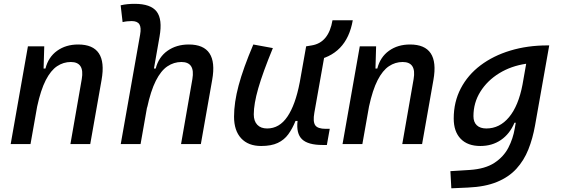

<svg xmlns="http://www.w3.org/2000/svg" viewBox="-20 -763 2970 1017"><path d="M36.6 0 127.9 -517.6H214.4L210.9 -399.9H220.7Q236.3 -460.9 282.7 -494.1Q329.1 -527.3 394 -527.3Q551.3 -527.3 518.1 -340.3L458 0H353L413.1 -344.2Q428.7 -434.6 355 -434.6Q315.9 -434.6 282.5 -412.4Q249 -390.1 222.4 -338.4Q195.8 -286.6 176.8 -198.7L141.6 0Z M939 0 999 -344.2Q1014.6 -434.6 940.9 -434.6Q900.9 -434.6 866.7 -411.6Q832.5 -388.7 805.4 -335.2Q778.3 -281.7 758.8 -190.4L759.8 -199.7L724.6 0H619.6L722.2 -579.6Q729 -617.2 718.3 -634.3Q707.5 -651.4 677.7 -651.4Q665.5 -651.4 653.6 -650.1Q641.6 -648.9 629.4 -646L619.1 -734.9Q637.7 -739.3 656.2 -741Q674.8 -742.7 693.4 -742.7Q778.3 -742.7 809.8 -701.7Q841.3 -660.6 825.2 -569.8L795.4 -399.9H804.7Q820.3 -460.9 867.4 -494.1Q914.6 -527.3 980 -527.3Q1137.2 -527.3 1104 -340.3L1043.9 0Z M1363.3 10.3Q1294.9 10.3 1257.3 -30.5Q1219.7 -71.3 1219.7 -145Q1219.7 -219.7 1243.9 -310.3Q1268.1 -400.9 1321.8 -527.3L1425.3 -508.3Q1372.1 -378.9 1348.1 -295.7Q1324.2 -212.4 1324.2 -157.2Q1324.2 -121.6 1342.8 -102.1Q1361.3 -82.5 1395 -82.5Q1460 -82.5 1502.4 -145.3Q1544.9 -208 1567.4 -325.7V-325.2L1601.6 -517.6H1707.5L1645 -165.5Q1636.7 -118.7 1649.7 -99.6Q1662.6 -80.6 1705.6 -80.6H1726.6L1711.4 4.9H1688.5Q1611.3 4.9 1579.8 -25.4Q1548.3 -55.7 1556.2 -122.6H1545.4Q1528.8 -81.5 1507.1 -51.8Q1485.4 -22 1451.2 -5.9Q1417 10.3 1363.3 10.3ZM1611.8 -437 1601.6 -517.6 1631.3 -522.5Q1721.2 -537.1 1741.2 -655.8H1848.6Q1816.4 -470.2 1641.6 -441.9Z M1794.4 0 1885.7 -517.6H1972.2L1968.8 -399.9H1978.5Q1994.1 -460.9 2040.5 -494.1Q2086.9 -527.3 2151.9 -527.3Q2309.1 -527.3 2275.9 -340.3L2215.8 0H2110.8L2170.9 -344.2Q2186.5 -434.6 2112.8 -434.6Q2073.7 -434.6 2040.3 -412.4Q2006.8 -390.1 1980.2 -338.4Q1953.6 -286.6 1934.6 -198.7L1899.4 0Z M2370.6 234.4 2365.7 143.6 2468.3 137.2Q2549.8 131.8 2598.9 99.6Q2647.9 67.4 2672.9 19Q2697.8 -29.3 2706.5 -82.5L2711.9 -112.8H2705.1Q2680.2 -53.7 2633.5 -21.7Q2586.9 10.3 2524.4 10.3Q2457 10.3 2420.2 -27.8Q2383.3 -65.9 2383.3 -135.3Q2383.3 -223.1 2420.7 -294.7Q2458 -366.2 2525.4 -417Q2592.8 -467.8 2683.3 -495.1Q2773.9 -522.5 2879.9 -522.5H2889.2L2814 -98.1Q2801.8 -29.3 2778.6 28.8Q2755.4 86.9 2715.3 130.9Q2675.3 174.8 2612.5 200.7Q2549.8 226.6 2458.5 230.5ZM2767.1 -425.3Q2687 -413.6 2624 -374.8Q2561 -335.9 2524.4 -277.3Q2487.8 -218.8 2487.8 -147.5Q2487.8 -116.2 2505.6 -99.4Q2523.4 -82.5 2556.2 -82.5Q2626.5 -82.5 2676.3 -142.3Q2726.1 -202.1 2747.6 -314.5Z"/></svg>

Font: Cascadia Mono PL
Style: Italic
Weight: 400
Italic angle: -10°
Monospace: yes
Designer: Aaron Bell
Foundry: Saja Typeworks
Version: Version 2404.023; ttfautohint (v1.8.4)